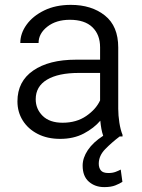

<svg xmlns="http://www.w3.org/2000/svg" viewBox="-20 -558 580 785"><path d="M480.5 185.5Q469.2 192.9 451.4 200Q433.6 207 406.2 207Q368.7 207 343.3 184.8Q317.9 162.6 317.9 119.1Q317.9 87.4 339.1 55.7Q360.4 23.9 401.9 -2.9Q397.5 -15.1 394.5 -31.2Q391.6 -47.4 390.1 -64.5Q364.3 -34.2 322.8 -12.2Q281.2 9.8 226.1 9.8Q173.3 9.8 134 -10.5Q94.7 -30.8 73 -65.4Q51.3 -100.1 51.3 -143.6Q51.3 -225.1 115.7 -269.5Q180.2 -314 290.5 -314H389.2V-364.7Q389.2 -416.5 357.7 -446.8Q326.2 -477.1 265.6 -477.1Q209.5 -477.1 173.6 -449Q137.7 -420.9 137.7 -382.3H63Q63 -421.4 88.6 -457Q114.3 -492.7 160.9 -515.4Q207.5 -538.1 269.5 -538.1Q354.5 -538.1 408.9 -494.6Q463.4 -451.2 463.4 -363.8V-113.3Q463.4 -86.4 468 -56.6Q472.7 -26.9 481 -6.8V0H469.2Q437 24.4 410.4 51.5Q383.8 78.6 383.8 111.3Q383.8 127.9 392.3 138.7Q400.9 149.4 423.3 149.4Q440.4 149.4 453.1 144.5Q465.8 139.6 473.6 135.3ZM235.8 -56.2Q292.5 -56.2 332.5 -83.7Q372.6 -111.3 389.2 -147.5V-259.8H301.8Q218.3 -259.8 172.1 -232.2Q126 -204.6 126 -152.3Q126 -112.3 154.5 -84.2Q183.1 -56.2 235.8 -56.2Z"/></svg>

Font: Vazirmatn RD Light
Style: Regular
Weight: 300
Designer: Saber Rastikerdar
Foundry: Saber Rastikerdar
Version: Version 32.102